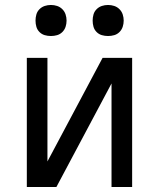

<svg xmlns="http://www.w3.org/2000/svg" viewBox="-20 -753 640 773"><path d="M88 0V-520H171V-103L393 -520H512V0H429V-417L207 0ZM415 -608Q402 -608 390 -611.5Q378 -615 369 -624Q360 -633 356.5 -645Q353 -657 353 -670Q353 -683 356.5 -695Q360 -707 369 -716Q378 -725 390 -729Q402 -733 415 -733Q428 -733 440 -729Q452 -725 461 -716Q470 -707 474 -695Q478 -683 478 -670Q478 -657 474 -645Q470 -633 461 -624Q452 -615 440 -611.5Q428 -608 415 -608ZM185 -608Q172 -608 160 -611.5Q148 -615 139 -624Q130 -633 126.5 -645Q123 -657 123 -670Q123 -683 126.5 -695Q130 -707 139 -716Q148 -725 160 -729Q172 -733 185 -733Q198 -733 210 -729Q222 -725 231 -716Q240 -707 244 -695Q248 -683 248 -670Q248 -657 244 -645Q240 -633 231 -624Q222 -615 210 -611.5Q198 -608 185 -608Z"/></svg>

Font: Iosevka Aile
Style: Regular
Weight: 400
Designer: Belleve Invis
Foundry: Belleve Invis
Version: Version 28.0.1; ttfautohint (v1.8.4)